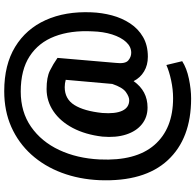

<svg xmlns="http://www.w3.org/2000/svg" viewBox="-28 -702 951 936"><g transform="rotate(-90 448.0 -234.5)"><path d="M855.5 -264.6Q853.5 -213.9 840.6 -165Q827.6 -116.2 801.5 -76.4Q775.4 -36.6 735.1 -13.2Q694.8 10.3 638.7 10.3Q598.1 10.3 567.4 -8.1Q536.6 -26.4 520 -59.1Q472.2 8.8 391.6 8.8Q344.2 8.8 310.1 -18.6Q275.9 -45.9 259.8 -95.5Q243.7 -145 249.5 -211.4Q259.3 -294.4 291.5 -355.5Q323.7 -416.5 373 -450Q422.4 -483.4 481.4 -483.4Q538.6 -483.4 571 -467.3Q603.5 -451.2 633.3 -430.2L608.9 -146Q603.5 -100.1 620.6 -85.4Q637.7 -70.8 658.2 -70.8Q688 -70.8 710.9 -95.9Q733.9 -121.1 747.6 -164.1Q761.2 -207 762.7 -260.7Q768.1 -365.7 738 -444.1Q708 -522.5 641.4 -565.9Q574.7 -609.4 469.2 -609.4Q369.6 -609.4 297.4 -559.1Q225.1 -508.8 184.3 -421.9Q143.6 -335 138.2 -225.1Q129.9 -48.3 209 42.5Q288.1 133.3 437 133.3Q479.5 133.3 523.7 123.8Q567.9 114.3 598.6 100.6L617.2 177.7Q583 199.7 531.7 210.4Q480.5 221.2 435.1 221.2Q239.7 221.2 134.3 107.2Q28.8 -6.8 37.1 -225.1Q41.5 -325.2 73.5 -410.2Q105.5 -495.1 162.1 -557.9Q218.8 -620.6 296.6 -655.3Q374.5 -689.9 471.2 -689.9Q599.6 -689.9 687 -636.7Q774.4 -583.5 817.6 -487.8Q860.8 -392.1 855.5 -264.6ZM364.7 -211.4Q359.9 -147.9 375.7 -114.3Q391.6 -80.6 427.2 -80.6Q443.8 -80.6 466.6 -96.7Q489.3 -112.8 506.3 -163.1L526.4 -390.1Q508.8 -395 490.7 -395Q433.1 -395 403.6 -347.9Q374 -300.8 364.7 -211.4Z"/></g></svg>

Font: Vazirmatn UI ExtraBold
Style: Regular
Weight: 800
Designer: Saber Rastikerdar
Foundry: Saber Rastikerdar
Version: Version 33.003